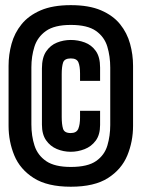

<svg xmlns="http://www.w3.org/2000/svg" viewBox="-20 -700 540 728"><path d="M248.5 8Q159.5 8 107.8 -25Q56 -58 34.2 -110.8Q12.5 -163.5 12.5 -223V-450.5Q12.5 -493 23.8 -534Q35 -575 61.8 -608Q88.5 -641 134.2 -660.8Q180 -680.5 248.5 -680.5Q317.5 -680.5 363.2 -660.8Q409 -641 435.5 -608Q462 -575 473.2 -534Q484.5 -493 484.5 -450.5V-223Q484.5 -163.5 462.8 -110.8Q441 -58 389.5 -25Q338 8 248.5 8ZM248.5 -67Q312.5 -67 344.5 -89.5Q376.5 -112 387.2 -148.5Q398 -185 398 -226V-444Q398 -486 387 -523Q376 -560 343.8 -582.8Q311.5 -605.5 248.5 -605.5Q186.5 -605.5 154.2 -582.5Q122 -559.5 110.5 -522.8Q99 -486 99 -445V-228.5Q99 -184 111 -147.5Q123 -111 155.2 -89Q187.5 -67 248.5 -67ZM248.5 -124.5Q220.5 -124.5 195.5 -135Q170.5 -145.5 154.8 -168Q139 -190.5 139 -227.5V-440.5Q139 -481.5 155 -505Q171 -528.5 196 -538.5Q221 -548.5 248.5 -548.5Q276 -548.5 301.5 -539Q327 -529.5 343.2 -506.8Q359.5 -484 359.5 -444V-393.5H283.5V-421Q283.5 -449 277.2 -463.8Q271 -478.5 248.5 -478.5Q224.5 -478.5 219.2 -462.8Q214 -447 214 -419V-256.5Q214 -228.5 219 -212Q224 -195.5 248 -195.5Q270 -195.5 276.8 -211.5Q283.5 -227.5 283.5 -254.5V-280H359.5V-226Q359.5 -189 343 -166.8Q326.5 -144.5 300.8 -134.5Q275 -124.5 248.5 -124.5Z"/></svg>

Font: Anybody Condensed Regular
Style: Bold
Weight: 700
Width: 3
Designer: Tyler Finck
Foundry: Etcetera Type Company
Version: Version 1.010; ttfautohint (v1.8.3) -l 8 -r 50 -G 200 -x 14 